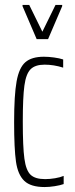

<svg xmlns="http://www.w3.org/2000/svg" viewBox="-20 -747 301 775"><path d="M37 -254Q37 -363 47 -418.5Q57 -474 82.5 -496Q108 -518 157 -518Q176 -518 198 -515Q220 -512 235 -507V-474Q197 -486 160 -486Q122 -486 103.5 -467.5Q85 -449 78.5 -401.5Q72 -354 72 -256Q72 -154 78.5 -106.5Q85 -59 103.5 -41.5Q122 -24 162 -24Q181 -24 202 -27.5Q223 -31 237 -37V-4Q223 1 201 4.5Q179 8 160 8Q104 8 78 -17Q52 -42 44.5 -94.5Q37 -147 37 -254ZM128 -589 71 -722V-727H98L151 -619L204 -727H231V-722L174 -589Z"/></svg>

Font: Saira Ultra Condensed Thin
Style: Regular
Weight: 100
Width: 1
Designer: Hector Gatti with collaboration of the Omnibus-Type team
Foundry: Omnibus-Type
Version: Version 1.001; ttfautohint (v1.8)